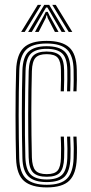

<svg xmlns="http://www.w3.org/2000/svg" viewBox="-20 -778 380 804"><path d="M175.8 6.8Q112.2 6.8 80.9 -20Q49.5 -46.8 47.2 -114.5Q46.2 -151.2 45.6 -198.1Q45 -245 45 -295.5Q45 -346 45.6 -394.8Q46.2 -443.5 47.5 -484Q49.8 -549.2 79.1 -578Q108.5 -606.8 175 -606.8Q239.2 -606.8 269.6 -579.8Q300 -552.8 301.5 -486.2Q302 -468 301.9 -443.4Q301.8 -418.8 300.5 -395.5H287.2Q288.5 -416.8 288.6 -441.1Q288.8 -465.5 288.2 -485.8Q287 -545 260.8 -570.4Q234.5 -595.8 175 -595.8Q114.5 -595.8 88.6 -569.1Q62.8 -542.5 60.8 -483.2Q59.5 -442 58.9 -394Q58.2 -346 58.2 -296.2Q58.2 -246.5 58.9 -200Q59.5 -153.5 60.5 -115.5Q62.2 -54.5 90.1 -29.4Q118 -4.2 175.8 -4.2Q234.5 -4.2 260.2 -29.8Q286 -55.2 288.2 -115Q289 -134.5 288.9 -155.8Q288.8 -177 287.2 -206H300.5Q301.8 -182.8 302.1 -161.2Q302.5 -139.8 301.5 -114.5Q299 -49.8 270.2 -21.5Q241.5 6.8 175.8 6.8ZM175.8 -15.5Q123.5 -15.5 99.4 -38.8Q75.2 -62 73.8 -116Q72.8 -156.2 72.1 -204.5Q71.5 -252.8 71.5 -302.9Q71.5 -353 72.1 -399.5Q72.8 -446 73.8 -482.5Q75.8 -540.8 100.5 -562.6Q125.2 -584.5 175 -584.5Q227.2 -584.5 250.6 -562.1Q274 -539.8 275 -485.2Q275.2 -467.5 275.2 -444.2Q275.2 -421 274 -395.5H260.8Q262 -422 262 -445.6Q262 -469.2 261.8 -485Q261 -534.8 240.5 -554.1Q220 -573.5 175 -573.5Q131.2 -573.5 109.9 -554Q88.5 -534.5 87 -481.8Q86 -451.5 85.4 -407.1Q84.8 -362.8 84.4 -312.2Q84 -261.8 84.5 -211.4Q85 -161 86.2 -118.8Q88 -67 109 -46.8Q130 -26.5 175.8 -26.5Q220.5 -26.5 240.1 -46.2Q259.8 -66 261.8 -115.5Q262.5 -134 262.4 -155.2Q262.2 -176.5 260.8 -206H274Q275.5 -174.5 275.6 -154.4Q275.8 -134.2 275 -115.5Q272.8 -61 250.5 -38.2Q228.2 -15.5 175.8 -15.5ZM175.8 -37.8Q136.5 -37.8 118.9 -55.4Q101.2 -73 100 -119Q99 -156.8 98.5 -202.8Q98 -248.8 98 -297.8Q98 -346.8 98.6 -393.9Q99.2 -441 100.2 -481Q101.8 -527.5 119.2 -544.9Q136.8 -562.2 175 -562.2Q214.5 -562.2 231.2 -544.9Q248 -527.5 248.5 -484Q248.8 -466.2 248.8 -444.4Q248.8 -422.5 247.5 -395.5H234.2Q235.5 -423.2 235.5 -445.1Q235.5 -467 235.2 -483.8Q234.8 -520.8 221.9 -536Q209 -551.2 175 -551.2Q142.2 -551.2 128.5 -535.9Q114.8 -520.5 113.5 -480.5Q112.5 -445 111.9 -400.9Q111.2 -356.8 111.2 -308.5Q111.2 -260.2 111.8 -211.8Q112.2 -163.2 113.5 -118.8Q114.8 -80 128.2 -64.4Q141.8 -48.8 175.8 -48.8Q209 -48.8 221.6 -64.2Q234.2 -79.8 235.2 -117.2Q235.8 -136.8 235.8 -156.4Q235.8 -176 234.2 -206H247.5Q249 -176.8 249.1 -155.4Q249.2 -134 248.5 -117Q247 -73 230.9 -55.4Q214.8 -37.8 175.8 -37.8ZM68.5 -644.2 138 -757.5H152.5L83.5 -644.2ZM97.8 -644.2 165.2 -757.5H186.2L253.8 -644.2H238.2L189.5 -728.2L178.5 -746.5H173L161.8 -728L113 -644.2ZM126.5 -644.2 163.2 -711.8 171.5 -728.2H180L187.8 -711.8L225.2 -644.2H210L179.5 -703L177 -713.5H174.2L171.8 -703L141.8 -644.2ZM267.8 -644.2 199 -757.5H213.5L282.8 -644.2Z"/></svg>

Font: Big Shoulders Inline Display Thin
Style: Regular
Weight: 400
Version: Version 2.002